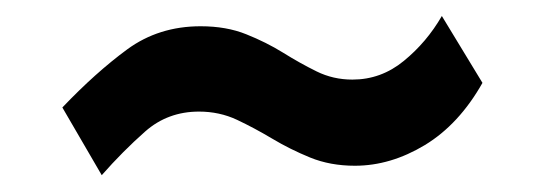

<svg xmlns="http://www.w3.org/2000/svg" viewBox="-20 -480 672 234"><path d="M568 -379Q539.5 -328.5 497.8 -303.2Q456 -278 412.5 -278Q382.5 -278 358 -288Q333.5 -298 311.8 -311Q290 -324 268.8 -334Q247.5 -344 222.5 -344Q184.5 -344 157 -319.8Q129.5 -295.5 104 -266.5L56 -349Q96.5 -391.5 135 -419.8Q173.5 -448 224.5 -448Q256 -448 280.2 -438.2Q304.5 -428.5 325 -415.8Q345.5 -403 365.8 -393Q386 -383 409.5 -383Q444.5 -383 472.2 -405.8Q500 -428.5 518.5 -460.5Z"/></svg>

Font: Public Sans Thin ExtraBold
Style: Regular
Weight: 800
Version: Version 1.007